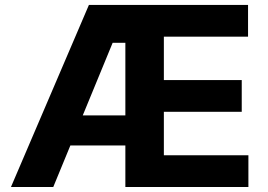

<svg xmlns="http://www.w3.org/2000/svg" viewBox="-20 -747 1070 767"><path d="M23.8 0 335.2 -727.3H970.9V-600.5H634.6V-427.2H945.7V-300.4H634.6V-126.8H972.3V0H480.8V-576H430L192.8 0ZM190.7 -165.8V-285.9H568.5V-165.8Z"/></svg>

Font: InterMG
Style: Bold
Weight: 700
Designer: Rasmus Andersson
Foundry: rsms
Version: Version 3.019;December 26, 2023;FontCreator 15.0.0.2955 64-b